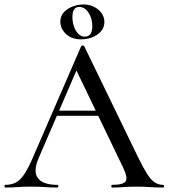

<svg xmlns="http://www.w3.org/2000/svg" viewBox="-25 -839 754 859"><path d="M215 -321 230 -344H436L443 -321ZM704 -12Q709 -12 709 -6Q709 0 704 0Q675 0 644.5 -2Q614 -4 585 -4Q553 -4 529.5 -2Q506 0 477 0Q473 0 473 -6Q473 -12 477 -12Q526 -12 537 -27.5Q548 -43 526 -89L311 -536L343 -584L148 -132Q122 -71 145 -41.5Q168 -12 231 -12Q236 -12 236 -6Q236 0 231 0Q201 0 176 -2Q151 -4 113 -4Q76 -4 53.5 -2Q31 0 -1 0Q-5 0 -5 -6Q-5 -12 -1 -12Q26 -12 46 -22.5Q66 -33 84.5 -61Q103 -89 125 -141L338 -632Q339 -635 345 -635.5Q351 -636 352 -632L592 -137Q616 -88 633.5 -60.5Q651 -33 668 -22.5Q685 -12 704 -12ZM339 -663Q295 -663 270 -687Q245 -711 245 -742Q245 -768 261.5 -785Q278 -802 301.5 -810.5Q325 -819 349 -819Q387 -819 414.5 -796Q442 -773 442 -740Q442 -716 426.5 -698.5Q411 -681 387.5 -672Q364 -663 339 -663ZM354 -675Q388 -675 388 -722Q388 -757 371 -782.5Q354 -808 329 -808Q299 -808 299 -762Q299 -742 305.5 -722Q312 -702 324.5 -688.5Q337 -675 354 -675Z"/></svg>

Font: Cormorant Medium
Style: Regular
Weight: 500
Designer: Christian Thalmann (Catharsis Fonts)
Foundry: Catharsis Fonts
Version: Version 4.000